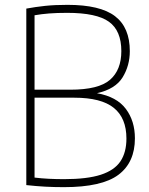

<svg xmlns="http://www.w3.org/2000/svg" viewBox="-20 -767 616 792"><path d="M243.5 5Q203 5 166.2 3Q129.5 1 88.5 -3.5V-731.5Q126 -738.5 166.2 -742.8Q206.5 -747 258.5 -747Q393.5 -747 454.5 -700.2Q515.5 -653.5 515.5 -556Q515.5 -496.5 485.8 -448Q456 -399.5 380 -382.5Q461.5 -368 499 -318Q536.5 -268 536.5 -196.5Q536.5 -97 468.5 -46Q400.5 5 243.5 5ZM257 -714Q214.5 -714 182.8 -711.5Q151 -709 122.5 -704V-397H270Q387 -397 433.8 -437.8Q480.5 -478.5 480.5 -556Q480.5 -640.5 429.5 -677.2Q378.5 -714 257 -714ZM244.5 -28Q339.5 -28 395.8 -46.2Q452 -64.5 476.8 -101.5Q501.5 -138.5 501.5 -195.5Q501.5 -280 449.5 -322Q397.5 -364 286.5 -364H122.5V-34.5Q151.5 -31 181.8 -29.5Q212 -28 244.5 -28Z"/></svg>

Font: Encode Sans Semi Condensed Thin
Style: Regular
Weight: 100
Width: 4
Designer: Multiple Designers
Foundry: Impallari Type
Version: Version 3.000; ttfautohint (v1.8.3) -l 8 -r 50 -G 200 -x 14 